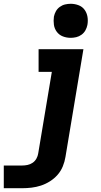

<svg xmlns="http://www.w3.org/2000/svg" viewBox="-65 -780 535 1015"><path d="M-45 215V95H52Q66 95 80.5 92Q95 89 107.5 80.5Q120 72 127.5 58.5Q135 45 137 31L209 -400H139V-520H376L281 50Q277 75 267 99.5Q257 124 239.5 144Q222 164 199 178.5Q176 193 151.5 201Q127 209 102 212Q77 215 52 215ZM309 -580Q287 -580 267.5 -587.5Q248 -595 235.5 -611.5Q223 -628 220 -649Q217 -670 220 -692Q223 -707 230.5 -720.5Q238 -734 251 -743.5Q264 -753 279 -756.5Q294 -760 309 -760Q330 -760 350 -752.5Q370 -745 382 -728.5Q394 -712 397.5 -691Q401 -670 397 -648Q394 -633 386.5 -619.5Q379 -606 366 -596.5Q353 -587 338 -583.5Q323 -580 309 -580Z"/></svg>

Font: Iosevka Etoile Heavy Oblique
Style: Regular
Weight: 900
Italic angle: -9°
Designer: Belleve Invis
Foundry: Belleve Invis
Version: Version 15.5.2; ttfautohint (v1.8.4)